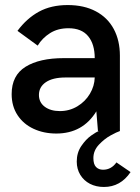

<svg xmlns="http://www.w3.org/2000/svg" viewBox="-20 -516 553 756"><path d="M494.1 161.6Q454.6 220.2 389.2 220.2Q358.4 220.2 334.2 207.8Q310.1 195.3 296.1 172.4Q282.2 149.4 282.2 120.1Q282.2 85.4 300 59.1Q317.9 32.7 338.9 17.8Q359.9 2.9 369.6 0H365.7L359.4 -77.6Q305.7 9.8 201.7 9.8Q152.3 9.8 112.3 -8.8Q72.3 -27.3 49.1 -62.5Q25.9 -97.7 25.9 -145.5Q25.9 -219.2 80.8 -253.2Q135.7 -287.1 231 -287.1H353Q353 -342.3 327.1 -373.5Q301.3 -404.8 249.5 -404.8Q207.5 -404.8 177 -385.5Q146.5 -366.2 128.4 -336.4L48.8 -394.5Q85.4 -443.8 133.3 -470Q181.2 -496.1 246.6 -496.1Q311 -496.1 357.4 -471.4Q403.8 -446.8 428 -401.6Q452.1 -356.4 452.1 -296.9V0Q439.9 3.9 415.8 17.1Q391.6 30.3 369.6 53.5Q347.7 76.7 347.7 106.4Q347.7 130.9 358.2 141.6Q368.7 152.3 385.7 152.3Q418 152.3 438.5 123.5ZM353 -210.9H237.8Q188 -210.9 160.6 -192.4Q133.3 -173.8 133.3 -142.1Q133.3 -112.8 156.2 -95.7Q179.2 -78.6 215.8 -78.6Q253.4 -78.6 284.7 -97.4Q315.9 -116.2 334 -146.7Q352.1 -177.2 353 -210.9Z"/></svg>

Font: Acari Sans SemiBold
Style: Regular
Weight: 600
Designer: Alfredo Marco Pradil and Stefan Peev
Foundry: Hanken Design Co.
Version: Version 1.045;January 11, 2019;FontCreator 11.5.0.2425 64-bi